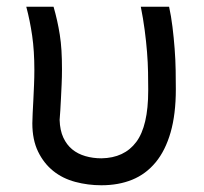

<svg xmlns="http://www.w3.org/2000/svg" viewBox="-20 -542 605 570"><path d="M76 -176Q76 -188 77 -206Q78 -224 79 -245Q80 -266 81 -289Q82 -312 82 -334Q82 -391 75.5 -436Q69 -481 58 -522H139Q145 -501 149.5 -481Q154 -461 157.5 -439Q161 -417 162.5 -392Q164 -367 164 -336Q164 -314 163 -292Q162 -270 161 -250Q160 -230 159 -213.5Q158 -197 157 -186Q158 -155 168 -133.5Q178 -112 194.5 -98.5Q211 -85 233.5 -78.5Q256 -72 281 -72Q349 -73 384.5 -120.5Q420 -168 420 -273Q420 -276 420 -279Q420 -300 419.5 -328Q419 -356 416.5 -387.5Q414 -419 409.5 -453Q405 -487 398 -522H482Q488 -495 492 -462.5Q496 -430 498.5 -397Q501 -364 501.5 -333Q502 -302 502 -277Q502 -203 486.5 -149Q471 -95 442 -60Q413 -25 372.5 -8.5Q332 8 281 8Q241 8 203.5 -2Q166 -12 138 -34.5Q110 -57 93 -92Q76 -127 76 -176Z"/></svg>

Font: Rising Sun
Style: Regular
Weight: 400
Designer: Matt McInerney, Pablo Impallari, Rodrigo Fuenzalida (Raleway font), Stephen Hutchings (Greek), Cristiano Sobral (main ch
Foundry: The Rising Sun Project Authors
Version: Version 4.327; ttfautohint (v1.8.4.7-5d5b-dirty)